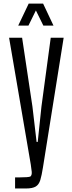

<svg xmlns="http://www.w3.org/2000/svg" viewBox="-20 -945 404 1081"><path d="M64.9 116.2V53.7H91.8Q112.3 53.7 129.9 52.5Q147.5 51.3 151.9 48.3Q160.2 40 158.7 22.5Q157.2 4.9 153.3 -18.6L31.2 -732.4H104.5L162.6 -345.2L186 -146H192.4L213.4 -345.2L265.6 -732.4H338.4L221.7 -1.5Q214.8 42.5 207 68.4Q199.2 94.2 181.2 105.2Q163.1 116.2 125.5 116.2ZM82.5 -800.8 141.6 -924.8H222.7L281.2 -800.8H224.1L182.1 -886.2L140.1 -800.8Z"/></svg>

Font: Antonio Thin
Style: Regular
Weight: 250
Designer: Vernon Adams
Foundry: Vernon Adams
Version: Version 1.002